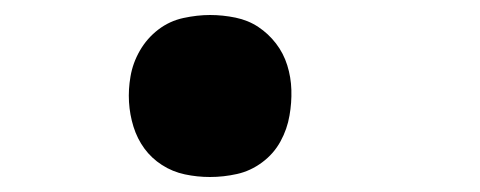

<svg xmlns="http://www.w3.org/2000/svg" viewBox="-20 -228 640 256"><path d="M260 8Q243 8 226.5 4.5Q210 1 196 -8Q182 -17 172.5 -30Q163 -43 158 -59Q153 -75 152 -92Q151 -109 154 -126Q157 -144 166.5 -160.5Q176 -177 191 -188.5Q206 -200 224.5 -204Q243 -208 260 -208Q277 -208 294 -204.5Q311 -201 324.5 -192Q338 -183 348 -170Q358 -157 363 -141Q368 -125 368.5 -108Q369 -91 366 -74Q363 -56 354 -39.5Q345 -23 329.5 -11.5Q314 0 296 4Q278 8 260 8Z"/></svg>

Font: Iosevka Curly Slab HvExObl
Style: Regular
Weight: 900
Width: 7
Italic angle: -9°
Monospace: yes
Designer: Belleve Invis
Foundry: Belleve Invis
Version: Version 11.1.0; ttfautohint (v1.8.3)